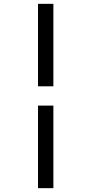

<svg xmlns="http://www.w3.org/2000/svg" viewBox="-20 -889 456 1000"><path d="M178 -869H258V-439.5H178ZM178 -339H258V91H178Z"/></svg>

Font: Merriweather 20pt Medium
Style: Italic
Weight: 500
Italic angle: -7.8°
Version: Version 2.101